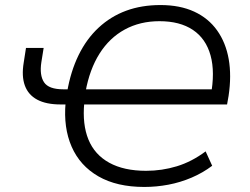

<svg xmlns="http://www.w3.org/2000/svg" viewBox="-20 -733 991 761"><path d="M552 8Q443 8 370 -34Q297 -76 264 -151.5Q231 -227 240 -326L251 -319H220Q163 -319 127.5 -338Q92 -357 78.5 -394Q65 -431 74 -485L83 -543H153L144 -487Q136 -435 154.5 -407Q173 -379 231 -379H260L246 -368Q260 -450 291.5 -514.5Q323 -579 371 -623.5Q419 -668 480 -690.5Q541 -713 616 -713Q693 -713 749.5 -687Q806 -661 840.5 -612.5Q875 -564 886.5 -498.5Q898 -433 886 -353L880 -319H303L314 -325Q306 -240 330.5 -180Q355 -120 413 -88Q471 -56 559 -56Q622 -56 681 -74Q740 -92 795 -133L821 -76Q784 -48 739.5 -29Q695 -10 647.5 -1Q600 8 552 8ZM612 -649Q535 -649 474.5 -616Q414 -583 374.5 -520.5Q335 -458 319 -369L308 -379H836L815 -352Q833 -447 814.5 -513.5Q796 -580 744.5 -614.5Q693 -649 612 -649Z"/></svg>

Font: Nunito Sans 7pt Light
Style: Italic
Weight: 300
Italic angle: -9°
Designer: Vernon Adams
Foundry: Vernon Adams
Version: Version 3.101;gftools[0.9.27]